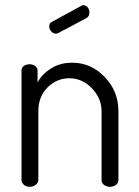

<svg xmlns="http://www.w3.org/2000/svg" viewBox="-20 -721 536 741"><path d="M313 -651 206 -594Q201 -591 196 -591Q186 -591 178 -599.5Q170 -608 170 -619Q170 -632 181 -637L293 -698Q296 -701 301 -701Q312 -701 318.5 -692.5Q325 -684 325 -673Q325 -657 313 -651ZM128 -292V-26Q128 -16 118 -8Q108 0 95 0Q81 0 72 -8Q63 -16 63 -26V-449Q63 -460 72 -466.5Q81 -473 95 -473Q107 -473 116 -466Q125 -459 125 -449V-403Q142 -435 177 -457Q212 -479 259 -479Q331 -479 384 -424Q437 -369 437 -292V-26Q437 -14 427 -7Q417 0 404 0Q392 0 382 -7Q372 -14 372 -26V-292Q372 -341 335 -380Q298 -419 247 -419Q200 -419 164 -384Q128 -349 128 -292Z"/></svg>

Font: Dosis
Style: Regular
Weight: 400
Designer: Edgar Tolentino, Pablo Impallari, Igino Marini
Foundry: Edgar Tolentino, Pablo Impallari, Igino Marini
Version: Version 1.007